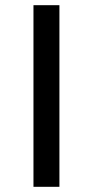

<svg xmlns="http://www.w3.org/2000/svg" viewBox="-20 -720 358 740"><path d="M109 0H209V-700H109Z"/></svg>

Font: Malon Grotesk Med
Style: Regular
Weight: 500
Designer: Julieta Ulanovsky
Foundry: Julieta Ulanovsky
Version: Version 7.200